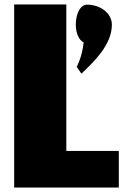

<svg xmlns="http://www.w3.org/2000/svg" viewBox="-20 -845 599 865"><path d="M278.8 -825H43.8V0H515.2V-165H278.8ZM371.5 -824C342.6 -824 321.5 -784 321.5 -734C321.5 -694 336.8 -663 356.8 -654C350.5 -589 325.7 -544 325.7 -544L346.8 -513C400.2 -565 484 -641 484 -734C484 -784 434 -824 371.5 -824Z"/></svg>

Font: Blink
Style: Wide
Weight: 400
Designer: Mew Too
Foundry: Cannot Into Space Fonts
Version: Version 001.000